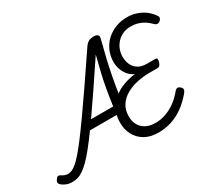

<svg xmlns="http://www.w3.org/2000/svg" viewBox="-191 -1336 1868 1690"><g transform="rotate(-30 743.0 -490.5)"><path d="M109 17Q74 17 46 5Q18 -7 2 -23Q-9 -33 -9.5 -45.5Q-10 -58 2 -74Q13 -90 24 -92.5Q35 -95 46 -87Q63 -76 79 -70Q95 -64 112 -64Q131 -64 152 -73Q173 -82 200 -105Q227 -128 263.5 -170Q300 -212 349.5 -277.5Q399 -343 466 -437.5Q533 -532 620.5 -659.5Q708 -787 820 -953Q840 -981 861 -990.5Q882 -1000 909 -1000Q939 -1000 950.5 -987.5Q962 -975 953 -945Q930 -857 911 -776Q892 -695 876.5 -613.5Q861 -532 847.5 -444.5Q834 -357 822 -257Q820 -238 809.5 -227Q799 -216 774 -211Q751 -207 741.5 -214.5Q732 -222 734 -240Q736 -255 737.5 -270.5Q739 -286 740 -300H469Q411 -220 366 -164Q321 -108 285.5 -73Q250 -38 220.5 -18Q191 2 164 9.5Q137 17 109 17ZM526 -380H751Q763 -466 776.5 -543Q790 -620 808 -696Q826 -772 847 -853Q748 -704 668.5 -587Q589 -470 526 -380ZM984 19Q902 19 846 -13.5Q790 -46 761 -101Q732 -156 732 -224Q732 -294 758.5 -348Q785 -402 830.5 -440.5Q876 -479 935.5 -501.5Q995 -524 1060 -532Q1027 -544 1002 -572Q977 -600 963 -637.5Q949 -675 949 -715Q949 -762 963 -805Q977 -848 1003.5 -883.5Q1030 -919 1067 -945Q1104 -971 1149.5 -985.5Q1195 -1000 1248 -1000Q1298 -1000 1343 -985Q1388 -970 1425 -942.5Q1462 -915 1487 -878Q1499 -862 1496 -849.5Q1493 -837 1480 -826Q1466 -814 1452 -815Q1438 -816 1422 -832Q1396 -858 1368 -876Q1340 -894 1307 -903.5Q1274 -913 1234 -913Q1190 -913 1154.5 -897Q1119 -881 1093.5 -853Q1068 -825 1054.5 -790Q1041 -755 1041 -717Q1041 -674 1057 -637.5Q1073 -601 1107.5 -579Q1142 -557 1198 -557H1280Q1296 -557 1299 -548Q1302 -539 1296 -517Q1289 -495 1280 -486Q1271 -477 1257 -477H1176Q1112 -477 1049.5 -463.5Q987 -450 936.5 -421Q886 -392 856 -346Q826 -300 826 -234Q826 -186 846 -148.5Q866 -111 906 -89.5Q946 -68 1005 -68Q1057 -68 1107.5 -85.5Q1158 -103 1205.5 -137Q1253 -171 1293 -220Q1309 -239 1322.5 -239.5Q1336 -240 1352 -225Q1366 -212 1365 -199Q1364 -186 1349 -167Q1295 -103 1237 -62Q1179 -21 1116 -1Q1053 19 984 19Z"/></g></svg>

Font: Playwrite SK
Style: Regular
Weight: 400
Designer: Veronika Burian, José Scaglione
Foundry: TypeTogether
Version: Version 1.002